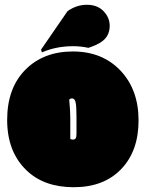

<svg xmlns="http://www.w3.org/2000/svg" viewBox="-20 -764 606 799"><path d="M272.5 -272V-186.5Q275.9 -183.1 283.7 -183.1Q291.5 -183.1 294.9 -188.5Q298.3 -193.8 298.3 -207V-276.9Q298.3 -323.7 294.4 -339.1Q290.5 -354.5 279.8 -354.5Q272.9 -354.5 268.1 -349.6Q272.5 -301.3 272.5 -272ZM89.8 -55.7Q9.8 -132.8 9.8 -264.9Q9.8 -397 85.2 -473.4Q160.6 -549.8 283.2 -549.8Q405.8 -549.8 481.4 -470.2Q556.6 -390.6 556.6 -262.9Q556.6 -135.3 484.1 -60.1Q411.6 15.1 287.1 15.1Q162.6 15.1 89.8 -55.7ZM150.9 -557.6 261.2 -717.8Q298.8 -744.1 342 -744.1Q385.3 -744.1 410.9 -717.5Q436.5 -690.9 436.5 -656.5Q436.5 -622.1 414.6 -600.1Q397.5 -583 361.8 -569.8L348.1 -564.9Q315.4 -571.8 285.2 -571.8Q213.4 -571.8 154.3 -545.9Q151.9 -555.7 150.9 -557.6Z"/></svg>

Font: Modak
Style: Regular
Weight: 400
Version: Version 1.036;PS Version 1.000;hotconv 1.0.79;makeotf.lib2.5